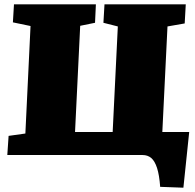

<svg xmlns="http://www.w3.org/2000/svg" viewBox="-20 -721 908 893"><path d="M329 -107H504L528 -598L461 -615L466 -701H844L839 -612L759 -598L735 -107H860L833 152L725 148Q721 93 710.5 60.5Q700 28 683.5 14Q667 0 643 0H14L20 -89L98 -100L122 -600L40 -617L45 -701H426L422 -615L353 -601Z"/></svg>

Font: Literata Black
Style: Italic
Weight: 900
Italic angle: -2°
Designer: Latin by Veronika Burian and Jose Scaglione. Greek by Irene Vlachou. Cyrillic by Vera Evstafieva
Foundry: TypeTogether
Version: Version 3.002